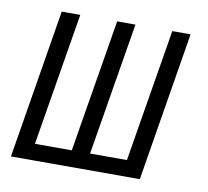

<svg xmlns="http://www.w3.org/2000/svg" viewBox="-65 -601 729 672"><g transform="rotate(10 300.0 -265.0)"><path d="M15 0 102 -530H168L90 -58H221L299 -530H364L286 -58H417L495 -530H560L473 0Z"/></g></svg>

Font: Iosevka Curly LtExObl
Style: Regular
Weight: 300
Width: 7
Italic angle: -9°
Monospace: yes
Designer: Belleve Invis
Foundry: Belleve Invis
Version: Version 11.1.0; ttfautohint (v1.8.3)